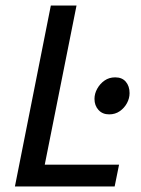

<svg xmlns="http://www.w3.org/2000/svg" viewBox="-20 -675 512 695"><path d="M34 0 164 -655H257L142 -79H411L395 0ZM375 -261Q351 -261 336.5 -277Q322 -293 322 -317Q322 -336 332 -354Q342 -372 358.5 -383.5Q375 -395 397 -395Q422 -395 435.5 -379Q449 -363 449 -338Q449 -319 439.5 -301.5Q430 -284 413.5 -272.5Q397 -261 375 -261Z"/></svg>

Font: Source Sans 3 Medium
Style: Italic
Weight: 500
Italic angle: -11°
Designer: Paul D. Hunt
Foundry: Adobe
Version: Version 3.052;hotconv 1.1.0;makeotfexe 2.6.0